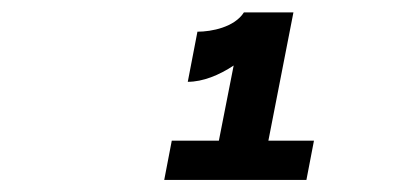

<svg xmlns="http://www.w3.org/2000/svg" viewBox="-20 -848 660 318"><path d="M307 -795.5 291 -712.5C316 -712.5 343 -723.5 367 -739.5L342.5 -615H264.5L252 -550H487.5L500 -615H424.5L466 -827.5H384C368.5 -803 330.5 -795.5 307 -795.5Z"/></svg>

Font: Monaspace Krypton ExtraBold
Style: Italic
Weight: 800
Italic angle: -11°
Designer: Riley Cran & the Lettermatic Team
Foundry: Lettermatic
Version: Version 1.101 (Monaspace Krypton)